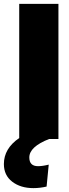

<svg xmlns="http://www.w3.org/2000/svg" viewBox="-65 -716 356 989"><path d="M236 -696V0H188Q86 40 86 95Q86 140 131 140Q154 140 186 132L175 245Q141 253 107 253Q41 253 -2 220Q-45 187 -45 129Q-45 49 34 -5V-696Z"/></svg>

Font: Fira Sans Condensed Black
Style: Regular
Weight: 900
Width: 3
Designer: Carrois Corporate & Edenspiekermann AG
Foundry: Carrois Corporate GbR & Edenspiekermann AG
Version: Version 4.203